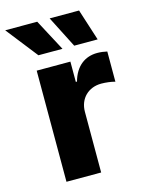

<svg xmlns="http://www.w3.org/2000/svg" viewBox="-155 -841 691 911"><g transform="rotate(-15 190.0 -385.0)"><path d="M56.2 0H226.6V-297.9C226.6 -363.3 272.9 -407.2 335.9 -407.2C356.4 -407.2 387.2 -403.8 403.3 -398.4V-546.9C389.2 -550.3 371.1 -552.7 355 -552.7C294.9 -552.7 247.1 -518.1 227.5 -446.3H221.7V-545.9H56.2ZM83 -614.3H201.2L118.7 -769.5H-38.6ZM258.8 -614.3H374L324.2 -769.5H179.7Z"/></g></svg>

Font: Inter ExtraBold
Style: Regular
Weight: 800
Designer: Rasmus Andersson
Foundry: rsms
Version: Version 4.001;git-9221beed3